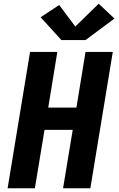

<svg xmlns="http://www.w3.org/2000/svg" viewBox="-20 -1015 640 1035"><path d="M21 0 142 -735H289L240 -435H392L441 -735H588L467 0H320L372 -315H220L168 0ZM311 -799 199 -922 299 -988 386 -872 512 -995 597 -915 441 -799Z"/></svg>

Font: Iosevka Curly Heavy Extended
Style: Italic
Weight: 900
Width: 7
Italic angle: -9°
Monospace: yes
Designer: Belleve Invis
Foundry: Belleve Invis
Version: Version 11.1.0; ttfautohint (v1.8.3)